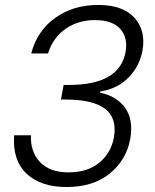

<svg xmlns="http://www.w3.org/2000/svg" viewBox="-20 -750 625 775"><path d="M106 -534.2Q129.9 -625.5 202.6 -677.7Q275.4 -730 376 -730Q476.1 -730 522.7 -678.2Q569.3 -626.5 555.2 -546.9Q543.9 -483.4 499.3 -437.5Q454.6 -391.6 384.8 -380.9L383.8 -376Q451.7 -361.8 485.4 -314.2Q519 -266.6 505.9 -189.9Q490.2 -104 423.1 -49.6Q356 4.9 248 4.9Q144 4.9 86.9 -49.3Q29.8 -103.5 37.1 -204.1H105Q102.1 -137.7 141.4 -95.9Q180.7 -54.2 256.8 -54.2Q334 -54.2 381.3 -93.8Q428.7 -133.3 439.9 -195.8Q453.1 -273.9 403.8 -311Q354.5 -348.1 247.1 -348.1H226.1L236.8 -407.2H258.8Q462.4 -407.2 486.8 -540Q497.1 -598.6 465.1 -633.8Q433.1 -668.9 362.8 -668.9Q295.4 -668.9 244.6 -633.5Q193.8 -598.1 173.8 -534.2Z"/></svg>

Font: SVN-Poppins Light
Style: Italic
Weight: 300
Italic angle: -10°
Designer: Ninad Kale (Devanagari), Jonny Pinhorn (Latin)
Foundry: Indian Type Foundry
Version: Version 3.002 2017